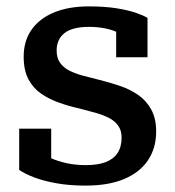

<svg xmlns="http://www.w3.org/2000/svg" viewBox="-20 -569 546 600"><path d="M360 -139Q360 -161 349.5 -176Q339 -191 320.5 -200.5Q302 -210 278.5 -216.5Q255 -223 228 -230Q196 -237 165 -248Q134 -259 109 -276Q84 -293 69 -321Q54 -349 54 -392Q54 -441 78.5 -476Q103 -511 148.5 -530Q194 -549 258 -549Q308 -549 345 -543Q382 -537 406 -528.5Q430 -520 441 -513V-390H343V-491Q354 -491 361.5 -488Q369 -485 373 -479Q377 -473 378 -464.5Q379 -456 378 -446Q367 -459 348.5 -467.5Q330 -476 307.5 -480.5Q285 -485 258 -485Q206 -485 181.5 -465.5Q157 -446 157 -411Q157 -388 167.5 -373Q178 -358 196.5 -348.5Q215 -339 239.5 -332.5Q264 -326 292 -319Q324 -311 355 -300.5Q386 -290 411.5 -272.5Q437 -255 452.5 -227Q468 -199 468 -158Q468 -107 443 -69Q418 -31 369 -10Q320 11 247 11Q198 11 158 4Q118 -3 88.5 -14Q59 -25 40 -38V-167H140V-34Q124 -41 115 -49.5Q106 -58 102.5 -66.5Q99 -75 100 -83Q101 -91 105 -97Q119 -84 140 -74.5Q161 -65 188.5 -59Q216 -53 248 -53Q286 -53 310.5 -62.5Q335 -72 347.5 -91Q360 -110 360 -139Z"/></svg>

Font: Roboto Serif SemiCondensed Medium
Style: Regular
Weight: 500
Width: 4
Designer: Greg Gazdowicz
Foundry: Commercial Type
Version: Version 1.007